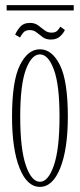

<svg xmlns="http://www.w3.org/2000/svg" viewBox="-20 -719 314 750"><path d="M136 11Q85.5 11 56.2 -63Q27 -137 27 -263.5Q27 -402.5 57.8 -464.5Q88.5 -526.5 136 -526.5Q183.5 -526.5 214.2 -464.5Q245 -402.5 245 -263.5Q245 -137 215.5 -63Q186 11 136 11ZM136 -9Q168.5 -9 190.5 -73Q212.5 -137 212.5 -263.5Q212.5 -387.5 190.5 -447Q168.5 -506.5 136 -506.5Q103 -506.5 81 -447Q59 -387.5 59 -263.5Q59 -137 81 -73Q103 -9 136 -9ZM178.5 -564.5Q159.5 -564.5 147 -573.8Q134.5 -583 123.2 -592.2Q112 -601.5 96 -601.5Q78.5 -601.5 69.8 -590.2Q61 -579 58.5 -572.5L39.5 -583.5Q44 -596.5 57.8 -613Q71.5 -629.5 97 -629.5Q116 -629.5 129 -620Q142 -610.5 153.8 -601Q165.5 -591.5 181.5 -591.5Q197.5 -591.5 205 -600.2Q212.5 -609 215.5 -615L233.5 -602Q228.5 -590 215 -577.2Q201.5 -564.5 178.5 -564.5ZM6 -678V-699H268V-678Z"/></svg>

Font: Imbue 50pt Thin
Style: Regular
Weight: 100
Designer: Tyler Finck
Foundry: Etcetera Type Company
Version: Version 1.102; ttfautohint (v1.8.3)